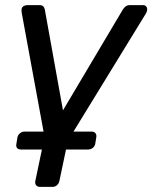

<svg xmlns="http://www.w3.org/2000/svg" viewBox="-20 -540 595 750"><path d="M136 190Q126 190 121 183.5Q116 177 118 167L154 -5L65 -489Q64 -494 64 -500Q64 -520 90 -520H135Q144 -520 149 -515Q154 -510 155 -503L226 -109L460 -503Q465 -511 471.5 -515.5Q478 -520 487 -520H539Q546 -520 550.5 -515.5Q555 -511 555 -503Q555 -497 551 -489L245 10L212 167Q210 177 202.5 183.5Q195 190 185 190ZM62 44Q51 44 46.5 38Q42 32 44 22L48 -3Q50 -13 58 -19.5Q66 -26 76 -26H338Q348 -26 353 -19.5Q358 -13 356 -3L352 22Q350 32 342 38Q334 44 324 44Z"/></svg>

Font: Rubik
Style: Italic
Weight: 400
Italic angle: -12°
Designer: Hubert and Fischer
Foundry: Hubert and Fischer
Version: Version 2.300;gftools[0.9.30]